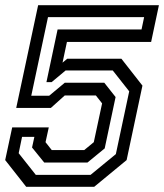

<svg xmlns="http://www.w3.org/2000/svg" viewBox="-35 -720 632 740"><path d="M66 0 -15 -103 12 -229H153L140.5 -172L164.5 -141.5H289.5L326.5 -172L358.5 -321.5L334.5 -352H214.5L161 -304H27.5L112 -700H577.5L547.5 -558.5H223L206 -478.5L224 -493.5H433L514 -390L453 -103L328 0ZM103 -46H314L411.5 -126L463 -368L399.5 -448.5H218L164 -403.5H144L187 -606.5H510.5L520.5 -654H150L85.5 -351H154.5L214.5 -401H367L410.5 -346L368.5 -148L302 -93.5H135.5L88.5 -151.5L97.5 -192.5H50L37 -129.5Z"/></svg>

Font: Tourney Thin Medium
Style: Italic
Weight: 500
Italic angle: -12°
Version: Version 1.015